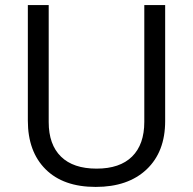

<svg xmlns="http://www.w3.org/2000/svg" viewBox="-20 -734 768 764"><path d="M637.2 -713.9V-252Q637.2 -129.9 563.5 -60.1Q489.7 9.8 360.8 9.8Q231.9 9.8 161.4 -60.5Q90.8 -130.9 90.8 -253.9V-713.9H173.8V-248Q173.8 -158.7 222.7 -110.8Q271.5 -63 364.3 -63Q457 -63 505.6 -111.1Q554.2 -159.2 554.2 -249V-713.9Z"/></svg>

Font: OpenSans-Regular
Style: Regular
Weight: 400
Foundry: Ascender Corporation
Version: Version 1.10